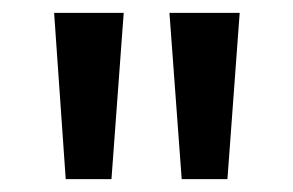

<svg xmlns="http://www.w3.org/2000/svg" viewBox="-20 -820 455 298"><path d="M82 -542H153L172 -800H64ZM262 -542H333L352 -800H243Z"/></svg>

Font: Noto Sans Tamil Condensed Medium
Style: Regular
Weight: 500
Width: 3
Designer: Jelle Bosma - Monotype Design Team
Foundry: Monotype Imaging Inc.
Version: Version 2.004